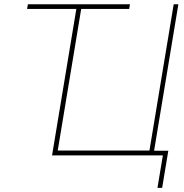

<svg xmlns="http://www.w3.org/2000/svg" viewBox="-20 -748 885 924"><path d="M110.4 -705.1 114.3 -727.5H605.5L601.6 -705.1ZM717.8 0H230.5L351.1 -727.5H374.5L257.8 -23.4H699.2L815.9 -727.5H838.4ZM737.8 156.2 763.7 0H710.9L714.8 -22.5H790L760.3 156.2Z"/></svg>

Font: Inter 28pt Thin
Style: Italic
Weight: 250
Italic angle: -9.3988°
Designer: Rasmus Andersson
Foundry: rsms
Version: Version 4.001;git-66647c0bb